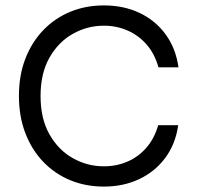

<svg xmlns="http://www.w3.org/2000/svg" viewBox="-20 -680 730 710"><path d="M639 -217Q629 -147 591 -96Q553 -45 494.5 -17.5Q436 10 364 10Q297 10 240 -13.5Q183 -37 140.5 -81Q98 -125 74 -187Q50 -249 50 -325Q50 -402 74 -463.5Q98 -525 140.5 -569Q183 -613 240 -636.5Q297 -660 364 -660Q437 -660 495.5 -632.5Q554 -605 592 -553.5Q630 -502 640 -431H566Q552 -481 522.5 -515Q493 -549 452 -567Q411 -585 364 -585Q303 -585 249.5 -555Q196 -525 163 -467Q130 -409 130 -325Q130 -241 163 -183Q196 -125 249.5 -95Q303 -65 364 -65Q411 -65 451.5 -82.5Q492 -100 521.5 -134Q551 -168 565 -217Z"/></svg>

Font: Syne
Style: Regular
Weight: 400
Designer: Lucas Descroix
Foundry: Bonjour Monde
Version: Version 2.200